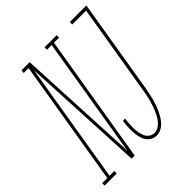

<svg xmlns="http://www.w3.org/2000/svg" viewBox="-270 -867 1006 1006"><g transform="rotate(-45 233.0 -363.5)"><path d="M-67 0V-18H-29L87 -717H51L52 -735H113L147 -46L258 -717H223V-735H313V-717H275L156 0H133L99 -689L-12 -18H23V0ZM313 8Q294 8 278.5 -1.5Q263 -11 254 -26Q245 -41 241.5 -59Q238 -77 237 -96Q236 -115 237 -134Q238 -153 241 -172H258Q255 -155 254 -138.5Q253 -122 253 -105.5Q253 -89 256 -73Q259 -57 265 -43Q271 -29 284 -19.5Q297 -10 314 -10Q328 -10 342.5 -18.5Q357 -27 367 -39Q377 -51 384.5 -65Q392 -79 398 -93.5Q404 -108 408.5 -122.5Q413 -137 417 -151.5Q421 -166 424 -181Q427 -196 429 -211L513 -717H410L411 -735H533L446 -208Q443 -192 439.5 -175.5Q436 -159 432 -143Q428 -127 422.5 -111Q417 -95 410 -79.5Q403 -64 394 -49Q385 -34 373 -21Q361 -8 345 0Q329 8 313 8Z"/></g></svg>

Font: Iosevka Curly Slab ThObl
Style: Regular
Weight: 100
Italic angle: -9°
Monospace: yes
Designer: Belleve Invis
Foundry: Belleve Invis
Version: Version 11.0.0; ttfautohint (v1.8.3)